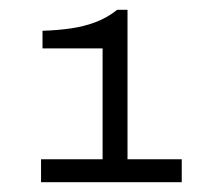

<svg xmlns="http://www.w3.org/2000/svg" viewBox="-20 -813 428 393"><path d="M64 -440V-487H190V-714H67V-750Q99 -751 126 -755Q153 -759 176.5 -768Q200 -777 220 -793H241V-487H352V-440Z"/></svg>

Font: Archivo Expanded ExtraLight
Style: Regular
Weight: 250
Width: 7
Designer: Hector Gatti
Foundry: Omnibus-Type
Version: Version 2.001